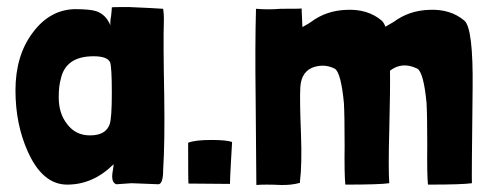

<svg xmlns="http://www.w3.org/2000/svg" viewBox="-20 -523 1408 546"><path d="M446 -474V-464Q444 -406 447 -252Q449 -119 444 -40Q444 -1 431 1L354 -2L311 1Q299 -3 299 -21Q299 -29 301 -39Q303 -50 303 -56Q245 2 171 2Q101 2 59 -92Q24 -170 24 -266Q24 -365 73 -430Q121 -495 192 -497Q237 -497 254 -491Q281 -482 294 -451Q293 -463 296 -478Q298 -496 298 -502Q298 -503 346 -503Q416 -500 444 -498Q446 -482 446 -474ZM147 -246Q147 -200 171 -170Q195 -138 236 -138Q281 -138 292 -170Q298 -188 298 -259Q298 -333 293 -346Q285 -363 246 -363Q167 -363 153 -299Q147 -279 147 -246Z M516 -1Q515 -7 515 -117Q534 -125 581 -125Q626 -125 640 -119L637 -67Q634 -14 634 -2V0Z M865 -461Q908 -493 965 -495Q1026 -498 1066 -464Q1072 -458 1076 -447L1100 -461Q1143 -493 1200 -495Q1261 -498 1301 -464Q1326 -441 1324 -271Q1321 -11 1322 -2Q1295 2 1197 2Q1194 -28 1195 -110Q1195 -194 1193 -230Q1185 -314 1168 -327Q1167 -328 1166 -328Q1164 -329 1164 -329Q1123 -348 1089 -322Q1090 -273 1087 -153Q1084 -44 1087 -2Q1060 2 962 2Q959 -28 960 -110Q960 -194 958 -230Q950 -314 933 -327Q932 -328 931 -328Q929 -329 929 -329Q904 -341 875 -333Q837 -322 834 -275Q832 -237 836 -140Q839 -55 833 -7V-3Q807 4 778 3Q734 1 709 3L707 -243Q705 -394 708 -498Q743 -495 778 -498Q838 -498 838 -499Q837 -509 840 -446Q860 -457 865 -461Z"/></svg>

Font: Londrina Solid
Style: Regular
Weight: 400
Designer: Marcelo Magalhaes
Foundry: Marcelo Magalh„es
Version: Version 1.001 2011